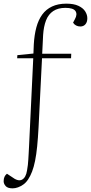

<svg xmlns="http://www.w3.org/2000/svg" viewBox="-52 -802 498 1051"><path d="M306 -759Q266 -759 239.5 -741.5Q213 -724 200 -690.5Q187 -657 184 -610L179 -508H338L337 -483H178L159 -104Q156 -47 151.5 -1.5Q147 44 140 78.5Q133 113 123.5 137.5Q114 162 102 180Q91 197 76.5 207.5Q62 218 46.5 223.5Q31 229 17 229Q-10 229 -21 216.5Q-32 204 -32 190Q-32 176 -27.5 166Q-23 156 -14 149L12 166Q47 193 68.5 181.5Q90 170 96 131Q99 115 100.5 101Q102 87 103 71Q104 55 105 37Q106 19 107 -1L130 -483H42L43 -500L131 -509L133 -559Q136 -611 147 -652Q158 -693 179 -722Q200 -751 233 -766.5Q266 -782 311 -782Q352 -782 377.5 -770Q403 -758 414.5 -739.5Q426 -721 426 -702Q426 -681 415.5 -669Q405 -657 388 -657Q375 -657 364.5 -662.5Q354 -668 348 -678L358 -697Q373 -724 361 -741.5Q349 -759 306 -759Z"/></svg>

Font: Literata 60pt ExtraLight
Style: Italic
Weight: 250
Italic angle: -2°
Designer: Latin by Veronika Burian and Jose Scaglione. Greek by Irene Vlachou. Cyrillic by Vera Evstafieva
Foundry: TypeTogether
Version: Version 3.103;gftools[0.9.29]